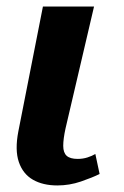

<svg xmlns="http://www.w3.org/2000/svg" viewBox="-20 -556 378 586"><path d="M155 10Q111 10 80.5 -7.5Q50 -25 37.5 -61.5Q25 -98 36 -155L111 -536H267L180 -164Q173 -132 173 -111Q173 -90 183.5 -80.5Q194 -71 217 -71Q233 -71 247 -75.5Q261 -80 271 -86L284 -25Q262 -14 227 -2Q192 10 155 10Z"/></svg>

Font: Noto Serif
Style: Italic
Weight: 400
Italic angle: -12°
Designer: Monotype Design Team
Foundry: Monotype Imaging Inc.
Version: Version 2.013